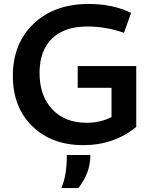

<svg xmlns="http://www.w3.org/2000/svg" viewBox="-20 -724 763 971"><path d="M401 10Q241 10 143 -86Q45 -182 45 -340Q45 -504 150 -604Q255 -704 429 -704Q550 -704 643 -659L607 -558Q516 -590 421 -590Q306 -590 243 -529Q180 -468 180 -355Q180 -239 244.5 -171Q309 -103 418 -103Q488 -103 544 -132V-280H373V-390H669V-82Q557 10 401 10ZM290 227Q318 166 318 60H437Q437 152 376 227Z"/></svg>

Font: Cantarell
Style: Bold
Weight: 700
Designer: Dave Crossland, Nikolaus Waxweiler, Florian Fecher, Jacques Le Bailly, Eben Sorkin, Alexei Vanyashin, Alexios Zavras, Em
Version: Version 0.303